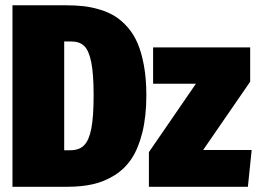

<svg xmlns="http://www.w3.org/2000/svg" viewBox="-20 -716 988 736"><path d="M231 -695.8Q268.1 -695.8 299.1 -692.4Q330.1 -689 362.8 -679.2Q395.5 -669.4 420.9 -653.6Q446.3 -637.7 469.5 -611.3Q492.7 -585 507.8 -549.3Q522.9 -513.7 532 -463.4Q541 -413.1 541 -351.1Q541 -269.5 525.6 -208Q510.3 -146.5 484.1 -107.4Q458 -68.4 418.7 -43.9Q379.4 -19.5 335.9 -9.8Q292.5 0 238.8 0H27.8V-695.8ZM252.9 -557.1H226.1V-140.1H250Q283.7 -140.1 302.5 -159.2Q321.3 -178.2 330.1 -223.4Q338.9 -268.6 338.9 -351.1Q338.9 -432.6 329.8 -477.5Q320.8 -522.5 302.7 -539.8Q284.7 -557.1 252.9 -557.1ZM939 -534.2V-402.8L758.8 -141.1H944.8L930.2 0H550.8V-132.8L731 -395H566.9V-534.2Z"/></svg>

Font: Fira Sans Compressed Heavy
Style: Regular
Weight: 900
Width: 1
Designer: Carrois Corporate & Edenspiekermann AG
Foundry: Carrois Corporate GbR & Edenspiekermann AG
Version: Version 4.203;PS 004.203;hotconv 1.0.88;makeotf.lib2.5.64775